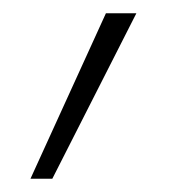

<svg xmlns="http://www.w3.org/2000/svg" viewBox="-20 -134 256 290"><path d="M26 136 140 -114H186L59 136Z"/></svg>

Font: Ysabeau ExtraLight
Style: Regular
Weight: 250
Designer: Christian Thalmann (Catharsis Fonts)
Version: Version 2.002